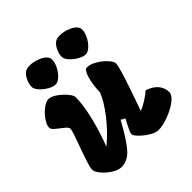

<svg xmlns="http://www.w3.org/2000/svg" viewBox="-202 -928 1084 1084"><g transform="rotate(-45 340.0 -386.5)"><path d="M119 -679Q119 -705 132.5 -731Q146 -757 166 -768Q179 -773 196 -773Q230 -773 265 -757.5Q300 -742 308 -719Q310 -711 310 -705Q310 -684 296.5 -657Q283 -630 263 -611.5Q243 -593 224 -593Q206 -593 180.5 -607.5Q155 -622 137 -642.5Q119 -663 119 -679ZM359 -679Q359 -705 372.5 -731Q386 -757 406 -768Q419 -773 436 -773Q470 -773 505 -757.5Q540 -742 548 -719Q550 -711 550 -705Q550 -684 536.5 -657Q523 -630 503 -611.5Q483 -593 464 -593Q446 -593 420.5 -607.5Q395 -622 377 -642.5Q359 -663 359 -679ZM30 -106Q30 -122 39.5 -152Q49 -182 59.5 -212Q70 -242 73 -250Q86 -285 96.5 -316Q107 -347 107 -358Q107 -366 97.5 -375.5Q88 -385 69 -399Q47 -416 36.5 -426Q26 -436 26 -447Q26 -468 45.5 -496Q65 -524 91.5 -544Q118 -564 137 -564Q158 -564 185.5 -545Q213 -526 233.5 -501.5Q254 -477 254 -464Q254 -402 233 -315Q212 -228 179 -142Q245 -197 297 -264Q349 -331 370 -384Q372 -449 385.5 -493Q399 -537 417 -537Q443 -537 474.5 -518.5Q506 -500 528 -475.5Q550 -451 550 -437Q549 -416 531 -358.5Q513 -301 481 -211Q462 -155 459 -147Q488 -160 511.5 -174.5Q535 -189 561 -211Q605 -196 626.5 -169.5Q648 -143 648 -109Q648 -85 614 -59.5Q580 -34 533 -17Q486 0 453 0Q432 0 403 -17.5Q374 -35 351.5 -57.5Q329 -80 329 -91Q329 -102 336.5 -118Q344 -134 353.5 -152.5Q363 -171 368 -179L343 -193Q288 -92 248.5 -46Q209 0 159 0Q133 0 102.5 -19.5Q72 -39 51 -64.5Q30 -90 30 -106Z"/></g></svg>

Font: Mogra
Style: Regular
Weight: 400
Designer: Lipi Raval
Foundry: Lipi Raval
Version: Version 1.002;PS 1.002;hotconv 1.0.88;makeotf.lib2.5.647800;